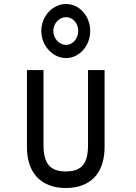

<svg xmlns="http://www.w3.org/2000/svg" viewBox="-20 -931 679 962"><path d="M311 -845C345 -845 372 -814 372 -776C372 -738 345 -706 311 -706C277 -706 247 -738 247 -776C247 -814 277 -845 311 -845ZM311 -640C377 -640 432 -701 432 -776C432 -851 377 -911 311 -911C245 -911 187 -851 187 -776C187 -701 245 -640 311 -640ZM421 -204C421 -113 391 -72 310 -72C229 -72 198 -114 198 -204V-580H115V-194C115 -60 190 11 310 11C430 11 504 -60 504 -194V-580H421Z"/></svg>

Font: Charger Monospace
Style: Regular
Weight: 400
Designer: Jasper
Foundry: Cannot Into Space Fonts
Version: Version 0.980